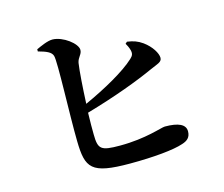

<svg xmlns="http://www.w3.org/2000/svg" viewBox="-106 -891 1211 1040"><g transform="rotate(-15 500.0 -371.0)"><path d="M645 -625C650 -617 659 -600 663 -584C668 -563 663 -553 648 -539C589 -484 472 -419 355 -366C359 -453 365 -545 372 -591C378 -622 400 -631 400 -657C400 -692 327 -749 268 -750C239 -750 199 -731 175 -720V-708C219 -696 247 -685 254 -662C265 -630 252 -327 255 -183C258 -31 282 8 501 8C635 8 748 -3 800 -21C829 -30 849 -45 849 -80C849 -119 809 -137 734 -137C714 -137 620 -100 474 -100C365 -100 352 -112 351 -195C350 -223 351 -267 352 -317C518 -365 651 -415 741 -456C780 -474 808 -478 808 -503C808 -528 783 -571 740 -602C713 -621 690 -629 655 -634Z"/></g></svg>

Font: Noto Serif CJK JP
Style: Bold
Weight: 700
Designer: Ryoko NISHIZUKA 西塚涼子 (kana & ideographs); Frank Grießhammer (Latin, Greek & Cyrillic); Wenlong ZHANG 张文龙 (bopomofo); San
Foundry: Adobe Systems Incorporated
Version: Version 1.000;PS 1;hotconv 16.6.53;makeotf.lib2.5.65590